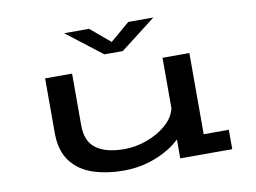

<svg xmlns="http://www.w3.org/2000/svg" viewBox="-77 -815 1253 940"><g transform="rotate(-10 550.0 -345.5)"><path d="M466.5 11Q383 11 314.8 -11.5Q246.5 -34 205.8 -87Q165 -140 165 -230.5V-500.5H299V-242.5Q299 -163.5 347.8 -127.8Q396.5 -92 487.5 -92Q543 -92 598.5 -111.8Q654 -131.5 695.2 -166.5Q736.5 -201.5 748.5 -247.5V-500H882V-96.5H1007V0H748.5V-94Q698.5 -46.5 624 -17.8Q549.5 11 466.5 11ZM295 -702H419L517 -619.5L614 -702H738.5L562.5 -566H471Z"/></g></svg>

Font: Trispace Expanded Medium
Style: Regular
Weight: 500
Width: 7
Designer: Tyler Finck
Foundry: Etcetera Type Company
Version: Version 1.210; ttfautohint (v1.8.3)